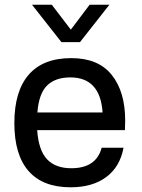

<svg xmlns="http://www.w3.org/2000/svg" viewBox="-20 -782 602 816"><path d="M283 -535Q398 -535 455 -463.5Q512 -392 512 -270Q512 -244 511 -229H138Q144 -143 180 -105Q216 -67 283 -67Q389 -67 412 -154H505Q490 -73 431.5 -29.5Q373 14 280 14Q162 14 101.5 -55Q41 -124 41 -259Q41 -394 102 -464.5Q163 -535 283 -535ZM116 -762H200L281 -656L361 -762H445L320 -603H241ZM139 -304H416Q406 -453 279 -453Q215 -453 180 -418.5Q145 -384 139 -304Z"/></svg>

Font: Nacelle
Style: Regular
Weight: 400
Designer: Sora Sagano
Foundry: Sora Sagano
Version: Version 1.000;FEAKit 1.0